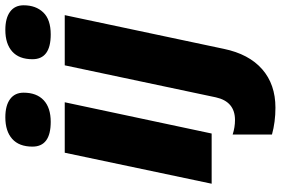

<svg xmlns="http://www.w3.org/2000/svg" viewBox="-187 -630 1057 723"><g transform="rotate(-90 341.5 -268.5)"><path d="M297.4 240.2Q243.7 240.2 196.3 227.1V79.1Q223.6 87.9 251 87.9Q320.3 87.9 336.4 16.1L457 -553.2H646L519 45.9Q499.5 140.1 442.4 190.2Q385.3 240.2 297.4 240.2ZM480 -674.8Q480 -725.1 509 -751Q538.1 -776.9 590.3 -776.9Q634.8 -776.9 658.9 -759Q683.1 -741.2 683.1 -708Q683.1 -662.1 656.2 -634Q629.4 -606 573.2 -606Q480 -606 480 -674.8ZM200.2 0H11.2L127.9 -553.2H317.9ZM150.9 -674.8Q150.9 -725.1 179.9 -751Q209 -776.9 261.2 -776.9Q305.7 -776.9 329.8 -759Q354 -741.2 354 -708Q354 -659.2 325.7 -632.6Q297.4 -606 244.1 -606Q150.9 -606 150.9 -674.8Z"/></g></svg>

Font: Open Sans Extrabold
Style: Italic
Weight: 800
Italic angle: -12°
Foundry: Ascender Corporation
Version: Version 1.10